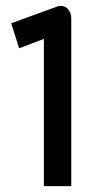

<svg xmlns="http://www.w3.org/2000/svg" viewBox="-20 -612 289 652"><path d="M18 -533 45 -448 129 -480V20H222V-550C222 -571 209 -593 185 -592C180 -592 177 -591 172 -589Z"/></svg>

Font: Charger Pro
Style: ExBdExt
Weight: 400
Designer: Jasper
Foundry: Cannot Into Space Fonts
Version: Version 1.09